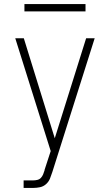

<svg xmlns="http://www.w3.org/2000/svg" viewBox="-20 -708 540 943"><path d="M96 215V178H143Q153 178 163.5 175.5Q174 173 181 165.5Q188 158 192 148Q196 138 199 128V126L229 34L55 -520H97L249 -29L403 -520H445L237 137Q232 153 225.5 169Q219 185 206 196.5Q193 208 176.5 211.5Q160 215 143 215ZM100 -652V-688H400V-652Z"/></svg>

Font: Iosevka SS18 Extralight
Style: Regular
Weight: 200
Monospace: yes
Designer: Belleve Invis
Foundry: Belleve Invis
Version: Version 25.1.1; ttfautohint (v1.8.4)